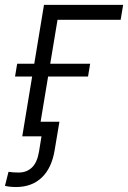

<svg xmlns="http://www.w3.org/2000/svg" viewBox="-56 -561 526 790"><path d="M450.7 -541 440.4 -479.5H180.7L101.1 0H35.6L125 -541ZM5.9 -246.1 14.6 -298.8H314.9L306.2 -246.1ZM10.3 208.5Q-2.4 208.5 -14.4 207.3Q-26.4 206.1 -35.6 203.6L-21 146Q-11.2 147.5 -0.5 148.2Q10.3 148.9 21 148.9Q53.7 148.9 75.4 128.2Q97.2 107.4 104.5 63L114.7 0H72.3L82 -60.1H188.5L168.9 56.6Q156.7 130.9 115.7 169.7Q74.7 208.5 10.3 208.5Z"/></svg>

Font: Inter 17pt Light
Style: Italic
Weight: 300
Italic angle: -9.3988°
Version: Version 4.001;git-66647c0bb